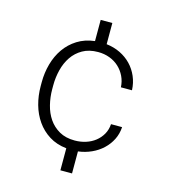

<svg xmlns="http://www.w3.org/2000/svg" viewBox="-113 -733 826 941"><g transform="rotate(15 300.0 -262.5)"><path d="M311 -39.6Q340.3 -39.6 366.9 -48.1Q393.6 -56.6 414.1 -72.8Q434.6 -88.9 447.5 -111.6Q460.4 -134.3 462.4 -163.1H518.6Q516.6 -128.9 502 -99.6Q487.3 -70.3 463.4 -47.9Q439.5 -25.4 407.7 -11Q376 3.4 340.3 7.8V119.6H281.2V7.8Q231 2.4 193.4 -21.2Q155.8 -44.9 130.9 -80.6Q106 -116.2 93.5 -160.9Q81.1 -205.6 81.1 -253.9V-274.4Q81.1 -321.8 93.5 -366.7Q106 -411.6 130.9 -447.3Q155.8 -482.9 193.4 -506.6Q231 -530.3 281.2 -536.1V-643.6H340.3V-536.1Q378.4 -531.7 410.4 -516.1Q442.4 -500.5 465.8 -476.1Q489.3 -451.7 503.2 -419.4Q517.1 -387.2 518.6 -350.1H462.4Q460.9 -379.9 448.7 -405.3Q436.5 -430.7 416.5 -449.2Q396.5 -467.8 369.4 -478Q342.3 -488.3 310.5 -488.3Q264.6 -488.3 232.2 -469.7Q199.7 -451.2 179.2 -420.9Q158.7 -390.6 149.2 -352.3Q139.6 -314 139.6 -274.4V-253.9Q139.6 -213.9 149.2 -175.3Q158.7 -136.7 179.2 -106.7Q199.7 -76.7 232.2 -58.1Q264.6 -39.6 311 -39.6Z"/></g></svg>

Font: TypoPRO Roboto Mono
Style: Regular
Weight: 300
Designer: Google
Version: Version 2.000986; 2015; ttfautohint (v1.3)